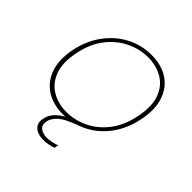

<svg xmlns="http://www.w3.org/2000/svg" viewBox="-180 -642 942 942"><g transform="rotate(45 290.5 -171.5)"><path d="M240 7Q171 7 123 -24Q75 -55 55 -112.5Q35 -170 51 -250Q67 -329 110 -387Q153 -445 213 -476Q273 -507 342 -507Q411 -507 458.5 -476Q506 -445 525.5 -387Q545 -329 529 -250Q513 -170 471 -112.5Q429 -55 369 -24Q309 7 240 7ZM244 -13Q300 -13 354.5 -38.5Q409 -64 450 -116.5Q491 -169 507 -250Q523 -331 503 -383.5Q483 -436 438.5 -461.5Q394 -487 338 -487Q282 -487 227.5 -461.5Q173 -436 131.5 -383.5Q90 -331 74 -250Q58 -169 78.5 -116.5Q99 -64 143.5 -38.5Q188 -13 244 -13ZM368 -42 372 -26 294 7Q251 25 231.5 46Q212 67 208 88Q202 117 219.5 130.5Q237 144 266 144Q281 144 297.5 140.5Q314 137 331 131L327 152Q310 158 293.5 161Q277 164 262 164Q236 164 217.5 156Q199 148 190 131.5Q181 115 187 90Q190 70 202.5 52.5Q215 35 237 19Q259 3 294 -11Z"/></g></svg>

Font: Albert Sans Thin
Style: Italic
Weight: 250
Italic angle: -11.25°
Designer: Andreas Rasmussen
Foundry: a.Foundry
Version: Version 1.025